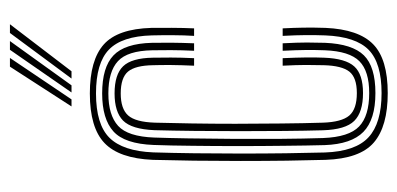

<svg xmlns="http://www.w3.org/2000/svg" viewBox="-232 -580 819 396"><g transform="rotate(-90 178.0 -382.5)"><path d="M183.5 7.2Q114.8 7.2 81.5 -21.5Q48.2 -50.2 45.8 -121.2Q44.8 -155.8 44.1 -201.2Q43.5 -246.8 43.5 -296.1Q43.5 -345.5 44.1 -392.6Q44.8 -439.8 45.8 -477.2Q48.8 -546.8 80.5 -577Q112.2 -607.2 182.8 -607.2Q251.5 -607.2 283.8 -578.5Q316 -549.8 318 -480Q318.2 -462 318.1 -438.1Q318 -414.2 317 -392.2H301.5Q302.8 -412.5 302.9 -436Q303 -459.5 302.5 -479.5Q300.8 -541.2 273.1 -567.9Q245.5 -594.5 182.8 -594.5Q119 -594.5 91.4 -566.8Q63.8 -539 61.2 -476.5Q60 -438 59.4 -391.4Q58.8 -344.8 58.8 -296.1Q58.8 -247.5 59.4 -202.6Q60 -157.8 61 -122.5Q63.2 -59.2 92.4 -32.4Q121.5 -5.5 183.5 -5.5Q245.5 -5.5 272.8 -32.2Q300 -59 302.5 -121.8Q303.2 -140.8 303.1 -161Q303 -181.2 301.5 -209.5H317Q318.2 -186.5 318.5 -166Q318.8 -145.5 318 -121.2Q315 -52.8 284.2 -22.8Q253.5 7.2 183.5 7.2ZM183.5 -18.2Q128.8 -18.2 103.5 -43Q78.2 -67.8 76.2 -123Q75.2 -160 74.8 -206.5Q74.2 -253 74.2 -302Q74.2 -351 74.8 -396.1Q75.2 -441.2 76.5 -475.5Q78.8 -535.5 104.5 -558.6Q130.2 -581.8 182.8 -581.8Q236.8 -581.8 261.2 -558.5Q285.8 -535.2 287.2 -478.8Q287.5 -461.5 287.4 -439.1Q287.2 -416.8 286.2 -392.2H270.8Q272 -417.8 272.1 -440.2Q272.2 -462.8 271.8 -478.5Q270.8 -529.5 249.4 -549.2Q228 -569 182.8 -569Q138 -569 115.9 -548.9Q93.8 -528.8 91.8 -474.5Q90.8 -447 90.1 -404.5Q89.5 -362 89.1 -312.8Q88.8 -263.5 89.1 -214.9Q89.5 -166.2 90.8 -126.2Q92.8 -72.8 114.6 -51.9Q136.5 -31 183.5 -31Q228.8 -31 249.2 -51.2Q269.8 -71.5 271.8 -122.5Q272.5 -140.2 272.4 -160.4Q272.2 -180.5 270.8 -209.5H286.2Q287.8 -178.8 287.8 -159.6Q287.8 -140.5 287.2 -122.2Q284.8 -65.8 261.4 -42Q238 -18.2 183.5 -18.2ZM183.5 -43.8Q144 -43.8 126.1 -61.9Q108.2 -80 106.8 -126.8Q105.8 -162 105.4 -206.5Q105 -251 105 -298.6Q105 -346.2 105.5 -391.5Q106 -436.8 107 -473.8Q109 -521.2 126.9 -538.8Q144.8 -556.2 182.8 -556.2Q221.8 -556.2 238.8 -538.6Q255.8 -521 256.5 -477.2Q256.8 -460.8 256.8 -439.9Q256.8 -419 255.5 -392.2H240Q241.2 -419 241.4 -440.1Q241.5 -461.2 241 -476.8Q240.5 -513.2 227.9 -528.4Q215.2 -543.5 182.8 -543.5Q151 -543.5 137.4 -528.2Q123.8 -513 122.5 -473Q121.5 -439.8 120.9 -396.9Q120.2 -354 120.2 -307Q120.2 -260 120.8 -213.5Q121.2 -167 122.5 -126.5Q123.8 -88 137.1 -72.2Q150.5 -56.5 183.5 -56.5Q215.5 -56.5 227.8 -72Q240 -87.5 241 -124.5Q241.5 -143 241.5 -161.4Q241.5 -179.8 240 -209.5H255.5Q256.8 -181.2 257 -160.8Q257.2 -140.2 256.5 -124Q254.8 -79.8 238.5 -61.8Q222.2 -43.8 183.5 -43.8ZM156 -645 238 -772H256L170.5 -645ZM213.5 -645 307.5 -772H325.5L228.5 -645ZM184.8 -645 272.8 -772H290.8L199.5 -645Z"/></g></svg>

Font: Big Shoulders Inline Display Thin Medium
Style: Regular
Weight: 500
Version: Version 2.002